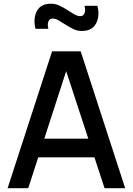

<svg xmlns="http://www.w3.org/2000/svg" viewBox="-20 -990 698 1010"><path d="M410 -827Q387 -827 366 -837Q345 -847 325.5 -859.8Q306 -872.5 288.8 -882.5Q271.5 -892.5 257 -892.5Q240 -892.5 234.2 -876.2Q228.5 -860 234.5 -838.5H166.5Q153.5 -894 174.2 -932.2Q195 -970.5 248.5 -970.5Q271.5 -970.5 292.8 -960.5Q314 -950.5 333.5 -937.8Q353 -925 370.2 -915Q387.5 -905 402 -905Q418.5 -905 424.8 -920.8Q431 -936.5 424.5 -959.5H492.5Q506 -905 485 -866Q464 -827 410 -827ZM20 0 254 -720H404.5L638.5 0H530L314.5 -657H341.5L128.5 0ZM141.5 -162.5V-260.5H517.5V-162.5Z"/></svg>

Font: Manrope ExtraLight SemiBold
Style: Regular
Weight: 600
Version: Version 4.504